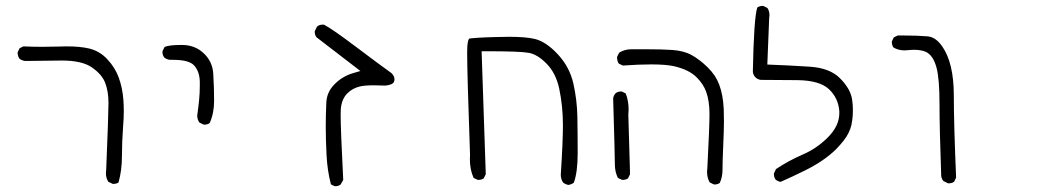

<svg xmlns="http://www.w3.org/2000/svg" viewBox="-20 -521 3540 655"><path d="M65.4 -313Q150.4 -314.5 190.9 -314.5Q259.8 -314.5 293.5 -291Q328.1 -267.1 339.1 -237.8Q350.1 -208.5 350.1 -169.9Q350.1 -133.3 342.3 57.6Q341.3 64 341.3 69.8Q341.3 86.4 349.6 99.1L363.8 106Q365.2 106.4 366.2 106.4Q377 106.4 384.3 101.6Q396 60.1 396 11.7Q396 -36.6 399.9 -88.9Q402.3 -118.2 402.3 -140.6Q402.3 -163.1 400.9 -180.7Q397.9 -220.7 385.3 -255.9Q372.6 -291 345.7 -319.3Q320.3 -346.7 284.2 -355.5Q253.4 -362.8 207.5 -362.8Q195.8 -362.8 174.8 -362.1Q153.8 -361.3 122.8 -361.3Q91.8 -361.3 59.6 -362.8L46.9 -356.4L40.5 -343.3Q40 -341.8 40 -339.4Q40 -336.9 41 -333.5Q42 -326.7 46.4 -320.8Q54.7 -314.5 65.4 -313Z M676.8 -95.7Q688 -95.7 695.3 -101.1Q710.4 -134.8 710.4 -176.8Q710.4 -223.1 707.5 -269.5Q705.1 -311.5 674.3 -339.8Q645 -367.7 599.6 -367.7Q556.6 -367.7 541.5 -360.8L534.7 -347.2Q534.2 -345.7 534.2 -342.3Q534.2 -338.9 535.6 -334Q537.1 -329.1 540.5 -324.7Q548.8 -318.4 559.1 -316.9Q564.9 -316.9 570.3 -316.9Q624.5 -316.9 642.1 -297.9Q660.6 -277.8 661.6 -242.7Q661.6 -234.9 661.6 -227.1Q661.6 -204.1 659.2 -179.2Q656.7 -154.3 652.8 -127Q652.8 -113.8 660.2 -103L674.3 -96.2Q675.8 -95.7 676.8 -95.7Z M1150.9 92.8Q1142.1 -80.1 1142.1 -129.4Q1142.1 -142.6 1142.6 -148.9Q1145.5 -183.1 1165 -202.6Q1182.6 -220.2 1208 -226.1Q1223.6 -230 1256.3 -230Q1272.9 -230 1293.9 -229Q1304.7 -230 1311.5 -232.4Q1321.8 -235.8 1324.2 -242.2Q1325.7 -245.6 1325.7 -251Q1325.7 -262.2 1314.9 -272Q1273.9 -301.3 1194.3 -361.3Q1114.7 -421.4 1085.9 -436.5Q1083 -437 1080.6 -437Q1069.3 -437 1061.5 -430.2L1054.2 -415.5Q1053.7 -414.1 1053.7 -413.1Q1053.7 -400.9 1060.1 -393.6L1209.5 -278.8L1184.6 -271.5Q1147.5 -260.7 1120.6 -232.9Q1094.7 -206.5 1093.3 -171.4Q1091.3 -131.3 1091.3 -87.9Q1091.3 -44.4 1094 8.3Q1096.7 61 1108.9 107.9L1120.6 113.8Q1122.1 114.3 1125.2 114.3Q1128.4 114.3 1133.1 113Q1137.7 111.8 1142.1 108.4Z M1716.3 -395.5Q1699.7 -395.5 1665.8 -394.5Q1631.8 -393.6 1608.9 -392.1Q1582 -390.1 1580.6 -389.2Q1575.7 -383.8 1574.2 -361.8Q1573.7 -356 1573.7 -341.3Q1573.7 -270.5 1583.5 7.3Q1583 15.6 1583 22.9Q1583 57.6 1595.7 85.9L1608.9 92.3Q1610.4 92.8 1613.5 92.8Q1616.7 92.8 1621.3 91.6Q1626 90.3 1630.4 87.4L1637.2 73.2L1623 -346.2H1636.7Q1753.9 -346.2 1783.7 -340.8Q1814 -335.4 1845.2 -303.2Q1876.5 -271 1887.7 -218.8Q1900.4 -158.7 1900.4 -94.2Q1900.4 -38.6 1893.1 74.7Q1893.1 90.8 1901.4 102.1Q1909.2 107.9 1918.9 109.9Q1928.7 108.4 1937.5 102.5Q1950.7 66.4 1950.7 2.4Q1950.7 -61.5 1949.7 -121.3Q1948.7 -181.2 1935.5 -238.3Q1922.4 -293.5 1882.8 -335.9Q1843.8 -377.9 1806.2 -387.7Q1775.4 -395.5 1716.3 -395.5Z M2101.1 92.3Q2102.5 92.8 2105.7 92.8Q2108.9 92.8 2113.5 91.6Q2118.2 90.3 2122.6 87.4L2129.4 73.2L2123.5 -130.4Q2124.5 -139.6 2124.5 -147.5Q2124.5 -176.8 2114.7 -202.1L2102.1 -208.5Q2100.6 -209 2099.6 -209Q2087.4 -209 2079.6 -202.6Q2071.8 -192.4 2071.8 -184.1Q2077.6 10.7 2077.6 40.5Q2077.6 64.9 2087.9 85.9ZM2417 108.4Q2428.2 108.4 2435.5 103Q2444.8 83 2444.8 58.6Q2444.8 28.8 2447.3 -24.9Q2449.7 -78.6 2449.7 -106.2Q2449.7 -133.8 2449 -148.7Q2448.2 -163.6 2447 -174.3Q2445.8 -185.1 2443.8 -194.8Q2436.5 -234.4 2418.5 -262.2Q2408.2 -277.3 2394 -291.5Q2366.2 -318.4 2339.8 -333Q2313.5 -347.7 2273.4 -350.6Q2240.2 -353 2178.7 -353Q2161.1 -353 2140.6 -353H2140.1Q2136.7 -353 2134.3 -353Q2110.8 -353 2092.3 -341.3L2085.4 -327.6Q2085 -326.2 2085 -324.7Q2085 -323.2 2085.2 -321.3Q2085.4 -319.3 2085.9 -317.1Q2086.4 -314.9 2086.9 -312.5Q2088.4 -308.1 2090.8 -304.2L2104.5 -297.4Q2160.6 -301.3 2201.7 -301.3Q2253.4 -301.3 2280.3 -294.9Q2330.6 -283.2 2356.4 -257.3Q2379.9 -233.9 2389.2 -207.5Q2400.4 -176.3 2400.4 -132.1Q2400.4 -87.9 2393.1 51.8Q2392.1 58.6 2392.1 64.5Q2392.1 85.4 2400.9 101.1L2414.6 107.9Q2416 108.4 2417 108.4Z M2884.8 -95.2Q2886.2 -102.5 2887.9 -115.2Q2889.6 -127.9 2889.6 -146.5Q2889.6 -165 2886.7 -182.9Q2883.8 -200.7 2874 -217.8Q2863.3 -236.3 2845.2 -254.4Q2810.5 -289.1 2742.2 -293.5Q2668.5 -298.3 2597.7 -300.8L2604 -459Q2605 -463.9 2605 -468.8Q2605 -482.9 2598.1 -493.7L2584.5 -500.5Q2583 -501 2581.8 -501Q2580.6 -501 2578.6 -500.7Q2576.7 -500.5 2574.7 -500.2Q2572.8 -500 2570.8 -499Q2566.9 -498 2563.5 -495.6Q2551.8 -460.9 2548.3 -275.4Q2549.8 -264.6 2557.1 -257.3Q2564.5 -250 2575.2 -248.5Q2631.3 -248.5 2700.7 -247.6Q2775.9 -246.6 2807.9 -216.8Q2839.8 -187 2843.3 -141.6Q2843.3 -138.2 2843.3 -134.8Q2843.3 -91.3 2803.7 -51.8Q2766.6 -14.6 2718.3 6.3Q2669.9 27.3 2627.4 55.7L2620.6 69.8Q2620.1 71.3 2620.1 72.3Q2620.1 84.5 2626.5 92.3Q2633.8 97.7 2642.6 99.6Q2684.6 81.1 2725.1 61Q2791 28.8 2832.5 -12.2Q2845.7 -25.9 2857.9 -41Q2877.9 -66.4 2884.8 -95.2Z M3215.8 104.5Q3227.1 104.5 3234.9 99.1L3241.7 85Q3233.9 -101.1 3233.9 -194.8Q3233.9 -306.2 3194.3 -362.8Q3172.4 -394.5 3144.5 -397Q3110.4 -399.9 3063.5 -399.9Q3053.2 -399.9 3042.5 -399.9L3029.3 -393.6L3022.9 -380.4Q3022.5 -378.9 3022.5 -377.9Q3022.5 -366.2 3028.3 -358.9Q3044.9 -349.1 3065.9 -349.1Q3071.8 -349.1 3080.3 -350.1Q3088.9 -351.1 3098.6 -351.1Q3122.1 -351.1 3138.2 -344.2Q3163.6 -332.5 3174.8 -290.5Q3185.1 -252.9 3185.1 -166Q3185.1 -81.5 3190.9 79.1Q3191.9 85.9 3194.1 90.1Q3196.3 94.2 3198.7 96.7L3213.4 104Q3214.8 104.5 3215.8 104.5Z"/></svg>

Font: NaikaiFont
Style: ExtraLight
Weight: 200
Version: Version 1.89